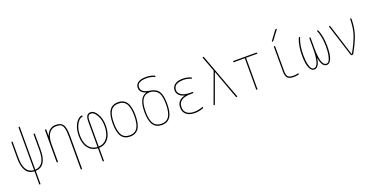

<svg xmlns="http://www.w3.org/2000/svg" viewBox="-26 -1687 5551 2844"><g transform="rotate(-20 2750.0 -265.0)"><path d="M235.4 8.8Q65.4 -2 65.4 -259.8V-509.8Q65.4 -519.5 75.2 -519.5Q85 -519.5 85 -509.8V-259.8Q85 -21.5 235.4 -10.7Q240.2 -10.7 240.2 -14.6V-679.7Q240.2 -689.5 250 -689.9Q259.8 -690.4 259.8 -679.7V-14.6Q259.8 -10.7 264.6 -10.7Q415 -21.5 415 -259.8V-509.8Q415 -519.5 424.8 -519.5Q434.6 -519.5 434.6 -509.8V-259.8Q434.6 -2 264.6 8.8Q259.8 8.8 259.8 14.6V210Q259.8 219.7 250 219.7Q240.2 219.7 240.2 210V14.6Q240.2 8.8 235.4 8.8Z M594.7 -9.8V-509.8Q594.7 -519.5 605 -519.5Q615.2 -519.5 615.2 -509.8V-415Q615.2 -414.1 616.2 -414.1Q618.2 -414.1 618.2 -416Q662.1 -530.3 769.5 -530.3Q850.6 -530.3 882.8 -481.4Q915 -432.6 915 -309.6V210Q915 219.7 904.8 219.7Q894.5 219.7 894.5 210V-309.6Q894.5 -392.6 880.4 -437.5Q866.2 -482.4 841.3 -496.1Q816.4 -509.8 769.5 -509.8Q696.3 -509.8 655.8 -451.2Q615.2 -392.6 615.2 -290V-9.8Q615.2 0 605 0Q594.7 0 594.7 -9.8Z M1259.8 -410.2V-14.6Q1259.8 -10.7 1264.6 -10.7Q1349.6 -16.6 1397.5 -85Q1445.3 -153.3 1445.3 -269.5Q1445.3 -369.1 1403.8 -439.5Q1362.3 -509.8 1320.3 -509.8Q1307.6 -509.8 1298.3 -506.8Q1289.1 -503.9 1279.3 -494.6Q1269.5 -485.4 1264.6 -464.4Q1259.8 -443.4 1259.8 -410.2ZM1234.4 8.8Q1142.6 2.9 1088.9 -68.4Q1035.2 -139.6 1035.2 -259.8Q1035.2 -370.1 1078.1 -445.8Q1121.1 -521.5 1178.7 -529.3Q1189.5 -531.2 1190.4 -519.5Q1190.4 -510.7 1180.7 -508.8Q1131.8 -502 1093.3 -431.2Q1054.7 -360.4 1054.7 -259.8Q1054.7 -147.5 1102.5 -82Q1150.4 -16.6 1235.4 -10.7Q1240.2 -10.7 1240.2 -14.6V-410.2Q1240.2 -474.6 1259.8 -502.4Q1279.3 -530.3 1320.3 -530.3Q1374 -530.3 1419.4 -453.6Q1464.8 -377 1464.8 -269.5Q1464.8 -143.6 1412.1 -70.3Q1359.4 2.9 1265.6 8.8Q1259.8 8.8 1259.8 14.6V210Q1259.8 219.7 1250 219.7Q1240.2 219.7 1240.2 210V14.6Q1240.2 8.8 1234.4 8.8Z M1871.6 -449.7Q1833 -509.8 1750 -509.8Q1667 -509.8 1628.4 -449.7Q1589.8 -389.6 1589.8 -259.8Q1589.8 -129.9 1628.4 -69.8Q1667 -9.8 1750 -9.8Q1833 -9.8 1871.6 -69.8Q1910.2 -129.9 1910.2 -259.8Q1910.2 -389.6 1871.6 -449.7ZM1885.7 -56.2Q1841.8 9.8 1750 9.8Q1658.2 9.8 1614.3 -56.2Q1570.3 -122.1 1570.3 -260.3Q1570.3 -398.4 1614.3 -464.4Q1658.2 -530.3 1750 -530.3Q1841.8 -530.3 1885.7 -464.4Q1929.7 -398.4 1929.7 -260.3Q1929.7 -122.1 1885.7 -56.2Z M2249 -509.8Q2166 -508.8 2127.9 -448.7Q2089.8 -388.7 2089.8 -259.8Q2089.8 -129.9 2128.4 -69.8Q2167 -9.8 2250 -9.8Q2333 -9.8 2371.6 -69.8Q2410.2 -129.9 2410.2 -259.8Q2410.2 -387.7 2375 -442.4Q2339.8 -497.1 2249 -509.8ZM2070.3 -259.8Q2070.3 -484.4 2192.4 -519.5Q2193.4 -519.5 2193.4 -521.5Q2193.4 -523.4 2192.4 -523.4Q2100.6 -553.7 2099.6 -629.9Q2099.6 -680.7 2141.6 -710.4Q2183.6 -740.2 2269.5 -740.2Q2333 -740.2 2394.5 -715.8Q2404.3 -712.9 2405.3 -701.2Q2405.3 -697.3 2402.3 -695.3Q2399.4 -693.4 2394.5 -694.3Q2335 -720.7 2269.5 -719.7Q2119.1 -719.7 2120.1 -629.9Q2120.1 -548.8 2250 -530.3Q2349.6 -516.6 2389.6 -456.5Q2429.7 -396.5 2429.7 -259.8Q2429.7 -122.1 2385.7 -56.2Q2341.8 9.8 2250 9.8Q2158.2 9.8 2114.3 -56.2Q2070.3 -122.1 2070.3 -259.8Z M2712.9 -284.2Q2713.9 -284.2 2713.9 -285.2Q2713.9 -287.1 2711.9 -287.1Q2655.3 -301.8 2627.4 -334Q2599.6 -366.2 2599.6 -405.3Q2599.6 -462.9 2644 -496.6Q2688.5 -530.3 2769.5 -530.3Q2833 -530.3 2894.5 -505.9Q2904.3 -502.9 2905.3 -491.2Q2905.3 -487.3 2902.3 -485.4Q2899.4 -483.4 2894.5 -484.4Q2835 -510.7 2769.5 -509.8Q2744.1 -509.8 2722.2 -505.9Q2700.2 -502 2675.3 -492.2Q2650.4 -482.4 2635.3 -459.5Q2620.1 -436.5 2620.1 -405.3Q2620.1 -356.4 2668.5 -325.7Q2716.8 -294.9 2804.7 -294.9H2839.8Q2849.6 -294.9 2849.6 -285.2Q2849.6 -275.4 2839.8 -275.4H2804.7Q2707 -275.4 2658.7 -240.2Q2610.4 -205.1 2610.4 -139.6Q2610.4 -76.2 2651.9 -43Q2693.4 -9.8 2769.5 -9.8Q2835 -9.8 2899.4 -36.1Q2903.3 -37.1 2906.7 -35.2Q2910.2 -33.2 2910.2 -29.3Q2910.2 -18.6 2899.4 -13.7Q2835.9 10.7 2769.5 9.8Q2682.6 9.8 2636.2 -29.8Q2589.8 -69.3 2589.8 -139.6Q2589.8 -253.9 2712.9 -284.2Z M3076.2 0Q3072.3 0 3069.8 -2.9Q3067.4 -5.9 3069.3 -9.8L3242.2 -482.4Q3243.2 -486.3 3242.2 -491.2L3157.2 -719.7Q3155.3 -723.6 3157.7 -727.1Q3160.2 -730.5 3164.1 -730.5Q3174.8 -730.5 3178.7 -719.7L3441.4 -9.8Q3442.4 -5.9 3439.5 -2.9Q3436.5 0 3433.6 0Q3422.9 0 3419.9 -9.8L3255.9 -457Q3255.9 -458 3253.9 -458Q3252.9 -458 3252.9 -457L3089.8 -9.8Q3085.9 0 3076.2 0Z M3570.3 -500Q3560.5 -500 3560.1 -509.8Q3559.6 -519.5 3570.3 -519.5H3929.7Q3939.5 -519.5 3939.9 -509.8Q3940.4 -500 3929.7 -500H3764.6Q3759.8 -500 3759.8 -495.1V-9.8Q3759.8 0 3750 0Q3740.2 0 3740.2 -9.8V-495.1Q3740.2 -500 3735.4 -500Z M4222.7 -129.9Q4222.7 -57.6 4244.6 -33.7Q4266.6 -9.8 4333 -9.8Q4368.2 -9.8 4403.3 -19.5Q4407.2 -20.5 4410.2 -18.6Q4413.1 -16.6 4413.1 -12.7Q4413.1 -2.9 4404.3 0Q4368.2 9.8 4333 9.8Q4257.8 9.8 4230.5 -20Q4203.1 -49.8 4203.1 -129.9V-509.8Q4203.1 -519.5 4212.9 -519.5Q4222.7 -519.5 4222.7 -509.8ZM4207 -589.8Q4203.1 -589.8 4201.7 -593.3Q4200.2 -596.7 4202.1 -599.6L4306.6 -740.2Q4315.4 -750 4327.1 -750Q4331.1 -750 4332.5 -746.6Q4334 -743.2 4332 -740.2L4226.6 -599.6Q4218.8 -589.8 4207 -589.8Z M4650.4 9.8Q4606.4 9.8 4578.1 -52.7Q4549.8 -115.2 4549.8 -250Q4549.8 -400.4 4593.8 -508.8Q4599.6 -519.5 4609.4 -519.5Q4619.1 -519.5 4615.2 -509.8Q4570.3 -404.3 4570.3 -250Q4570.3 -166 4582.5 -109.9Q4594.7 -53.7 4611.8 -31.7Q4628.9 -9.8 4650.4 -9.8Q4740.2 -9.8 4740.2 -294.9V-450.2Q4740.2 -460 4750 -460Q4759.8 -460 4759.8 -450.2V-294.9Q4759.8 -9.8 4849.6 -9.8Q4871.1 -9.8 4888.2 -31.7Q4905.3 -53.7 4917.5 -109.9Q4929.7 -166 4929.7 -250Q4929.7 -405.3 4884.8 -509.8Q4880.9 -519.5 4890.6 -519.5Q4899.4 -519.5 4906.2 -508.8Q4950.2 -399.4 4950.2 -250Q4950.2 -115.2 4921.9 -52.7Q4893.6 9.8 4849.6 9.8Q4772.5 9.8 4751 -135.7Q4751 -136.7 4750 -136.7Q4749 -136.7 4749 -135.7Q4727.5 9.8 4650.4 9.8Z M5230.5 -13.7 5073.2 -509.8Q5071.3 -513.7 5073.7 -516.6Q5076.2 -519.5 5080.1 -519.5Q5089.8 -519.5 5093.8 -509.8L5249 -15.6Q5249 -14.6 5250 -14.6Q5252 -14.6 5252 -15.6Q5340.8 -174.8 5372.6 -275.9Q5404.3 -377 5405.3 -508.8Q5405.3 -519.5 5415 -519.5Q5424.8 -519.5 5424.8 -508.8Q5423.8 -377.9 5392.6 -274.9Q5361.3 -171.9 5272.5 -12.7Q5263.7 0 5250 0Q5235.4 0 5230.5 -13.7Z"/></g></svg>

Font: Rounded-L Mgen+ 2m thin
Style: Regular
Weight: 100
Designer: [Source Han Sans]
Ryoko NISHIZUKA  (kana & ideographs); Paul D. Hunt (Latin, Greek & Cyrillic); Wenlong ZHANG  (bopomofo
Version: Version 1.059.20150602